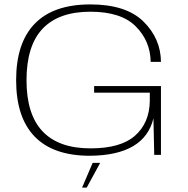

<svg xmlns="http://www.w3.org/2000/svg" viewBox="-20 -701 851 869"><path d="M387 4Q634 2 674.5 -165.5L678 0H708.5V-311.5H406V-281.5H658V-244Q656.5 -145 591.5 -87.2Q526.5 -29.5 389.5 -29.5Q246 -29.5 173 -106.2Q100 -183 100 -337.5Q100 -494.5 173 -571.2Q246 -648 389 -648Q528 -648 594.2 -581.8Q660.5 -515.5 662 -421H708.5Q707.5 -527 628.8 -604Q550 -681 389 -681Q222 -681 137.5 -594Q53 -507 53 -338Q53 -169.5 137 -82.8Q221 4 387 4ZM351.5 148H372.5L433.5 36H399.5Z"/></svg>

Font: Anybody Expanded ExtraLight
Style: Regular
Weight: 250
Width: 7
Version: Version 1.113;gftools[0.9.25]